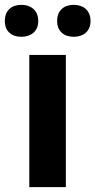

<svg xmlns="http://www.w3.org/2000/svg" viewBox="-47 -773 394 793"><path d="M-27 -686C-27 -642 3 -621 41 -621C79 -621 111 -642 111 -686C111 -732 79 -753 41 -753C3 -753 -27 -732 -27 -686ZM189 -686C189 -642 219 -621 258 -621C295 -621 327 -642 327 -686C327 -732 295 -753 258 -753C219 -753 189 -732 189 -686ZM225 0V-546H74V0Z"/></svg>

Font: Noto Sans Myanmar UI
Style: Bold
Weight: 700
Designer: Monotype Design Team
Foundry: Monotype Imaging Inc.
Version: Version 2.103